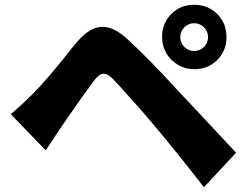

<svg xmlns="http://www.w3.org/2000/svg" viewBox="-20 -774 1040 802"><path d="M791 -561Q815 -561 832 -578Q849 -595 849 -619Q849 -643 832 -660Q815 -677 791 -677Q767 -677 750 -660Q733 -643 733 -619Q733 -595 750 -578Q767 -561 791 -561ZM791 -754Q849 -754 887.5 -715.5Q926 -677 926 -619Q926 -562 887.5 -523.5Q849 -485 791 -485Q754 -485 723.5 -503Q693 -521 675 -551.5Q657 -582 657 -619Q657 -677 695.5 -715.5Q734 -754 791 -754ZM114 -379Q147 -412 182.5 -453.5Q218 -495 251 -536Q277 -570 303 -600Q356 -662 408 -662Q458 -662 515 -608Q607 -523 718 -401Q826 -287 966 -136L832 8Q703 -157 629 -244Q579 -305 481 -413Q467 -427 451 -445Q430 -466 413 -466Q395 -466 375 -440Q329 -379 263 -283L239 -248Q213 -210 171 -146L25 -297Q70 -335 114 -379Z"/></svg>

Font: Merged Yaku Han JP Black
Style: Regular
Weight: 900
Designer: Ryoko NISHIZUKA 西塚涼子 (kana, bopomofo & ideographs); Paul D. Hunt (Latin, Greek & Cyrillic); Sandoll Communications 산돌커뮤니
Foundry: Adobe
Version: Version 2.004